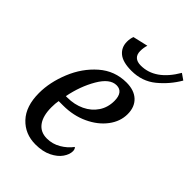

<svg xmlns="http://www.w3.org/2000/svg" viewBox="-232 -879 986 986"><g transform="rotate(45 261.0 -386.0)"><path d="M43 -190Q43 -268 77 -351.5Q111 -435 174.5 -490.5Q238 -546 323 -546Q379 -546 410.5 -516.5Q442 -487 442 -435Q442 -382 407 -335.5Q372 -289 311 -260.5Q250 -232 176 -232H144Q140 -212 140 -183Q140 -121 165 -87Q190 -53 237 -53Q277 -53 312 -73.5Q347 -94 369 -124Q373 -122 375.5 -115.5Q378 -109 378 -102Q378 -78 360 -52Q342 -26 305.5 -8Q269 10 217 10Q141 10 92 -42Q43 -94 43 -190ZM162 -276Q214 -276 256 -296Q298 -316 322 -352Q346 -388 346 -435Q346 -467 333.5 -483.5Q321 -500 297 -500Q249 -500 209 -431.5Q169 -363 152 -276ZM176 -696Q176 -718 183 -736L265 -755Q258 -734 258 -710Q258 -685 272 -672Q286 -659 313 -659Q417 -659 489 -782L522 -759Q486 -697 430.5 -651.5Q375 -606 298 -606Q235 -606 205.5 -630.5Q176 -655 176 -696Z"/></g></svg>

Font: Noto Serif Narrow
Style: Italic
Weight: 400
Width: 4
Italic angle: -12°
Designer: Monotype Design Team
Foundry: Monotype Imaging Inc.
Version: Version 1.001